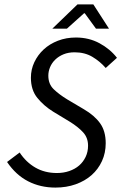

<svg xmlns="http://www.w3.org/2000/svg" viewBox="-20 -838 550 870"><path d="M69 -147Q98 -103 140.5 -78.5Q183 -54 238 -54Q268 -54 294 -63Q320 -72 338.5 -88Q357 -104 368 -127Q379 -150 379 -178Q379 -214 356.5 -238.5Q334 -263 297 -286L221 -332Q179 -358 149.5 -394Q120 -430 120 -486Q120 -523 135.5 -556Q151 -589 178 -614Q205 -639 242.5 -653.5Q280 -668 324 -668Q383 -668 431 -642Q479 -616 510 -576L459 -530Q433 -560 398.5 -580.5Q364 -601 318 -601Q290 -601 268 -592Q246 -583 230.5 -568Q215 -553 207 -534Q199 -515 199 -495Q199 -457 223.5 -433.5Q248 -410 284 -388L360 -343Q408 -315 433.5 -279.5Q459 -244 459 -189Q459 -145 442 -108Q425 -71 395 -44.5Q365 -18 323 -3Q281 12 231 12Q163 12 107.5 -16.5Q52 -45 12 -104ZM331 -818H403L474 -708H415L364 -778H361L283 -708H217Z"/></svg>

Font: mr_Source Sans Pro
Style: Italic
Weight: 400
Italic angle: -11°
Designer: Paul D. Hunt
Foundry: Adobe Systems Incorporated
Version: Version 1.036;July 10, 2024;FontCreator 11.5.0.2430 64-bit